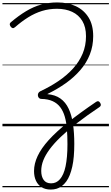

<svg xmlns="http://www.w3.org/2000/svg" viewBox="-20 -1035 913 1574"><path d="M396 519Q352 519 321.5 500Q291 481 275 447Q259 413 259 367Q259 307 288.5 244Q318 181 379.5 113Q441 45 537.5 -32Q634 -109 768 -200Q779 -207 786.5 -205Q794 -203 801 -192Q808 -181 806.5 -172.5Q805 -164 795 -157Q692 -88 613.5 -27.5Q535 33 479 86.5Q423 140 387.5 188Q352 236 335 279.5Q318 323 318 366Q318 412 338 440Q358 468 399 468Q421 468 439 459.5Q457 451 472 433.5Q487 416 498.5 390Q510 364 517.5 328.5Q525 293 529 247.5Q533 202 533 147Q533 80 528.5 23Q524 -34 511 -79Q498 -124 474 -156Q450 -188 412 -205.5Q374 -223 319 -224Q308 -224 300.5 -231Q293 -238 291 -249Q289 -260 293.5 -270Q298 -280 309 -286Q392 -325 460.5 -371.5Q529 -418 579.5 -474Q630 -530 657.5 -595.5Q685 -661 685 -738Q685 -813 655 -863Q625 -913 571.5 -938Q518 -963 447 -963Q382 -963 324 -945Q266 -927 212 -893.5Q158 -860 103 -812Q92 -803 84 -804.5Q76 -806 68 -816Q61 -826 60 -834.5Q59 -843 67 -851Q133 -907 194 -943.5Q255 -980 317.5 -997.5Q380 -1015 450 -1015Q537 -1015 603 -983.5Q669 -952 706.5 -891Q744 -830 744 -739Q744 -658 716.5 -588.5Q689 -519 638.5 -460.5Q588 -402 520 -353.5Q452 -305 370 -265L369 -263Q432 -258 475 -227.5Q518 -197 543 -143.5Q568 -90 578.5 -17.5Q589 55 589 145Q589 200 585 246.5Q581 293 572.5 331Q564 369 552 399.5Q540 430 523.5 452.5Q507 475 487.5 490Q468 505 445 512Q422 519 396 519ZM0 490H873V500H0ZM0 -20H873V0H0ZM0 -505H873V-500H0ZM0 -1010H873V-1000H0Z"/></svg>

Font: Playwrite PE Guides
Style: Regular
Weight: 400
Designer: Veronika Burian, José Scaglione
Foundry: TypeTogether
Version: Version 1.003